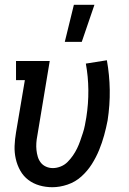

<svg xmlns="http://www.w3.org/2000/svg" viewBox="-20 -775 540 803"><path d="M199 8Q171 8 145 0.5Q119 -7 98.5 -22.5Q78 -38 65 -61Q52 -84 46 -110.5Q40 -137 41 -164.5Q42 -192 47 -221L84 -440H47V-520H188L136 -207Q133 -192 132 -177Q131 -162 132.5 -147.5Q134 -133 138 -119.5Q142 -106 150.5 -95Q159 -84 172.5 -78Q186 -72 201 -72Q217 -72 233.5 -78.5Q250 -85 262.5 -97.5Q275 -110 285 -124.5Q295 -139 302.5 -154.5Q310 -170 315.5 -186Q321 -202 326.5 -218.5Q332 -235 335 -251Q338 -267 341 -284Q350 -341 349.5 -398Q349 -455 339 -509L427 -523Q438 -462 439 -399Q440 -336 430 -271Q424 -240 415.5 -209Q407 -178 394.5 -147.5Q382 -117 364 -88.5Q346 -60 320.5 -37Q295 -14 262.5 -3Q230 8 199 8ZM251 -600 289 -755H375L322 -600Z"/></svg>

Font: Iosevka Curly Slab Medium
Style: Italic
Weight: 500
Italic angle: -9°
Monospace: yes
Designer: Belleve Invis
Foundry: Belleve Invis
Version: Version 22.1.2; ttfautohint (v1.8.4)